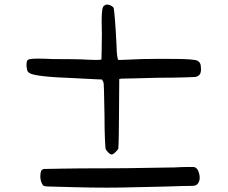

<svg xmlns="http://www.w3.org/2000/svg" viewBox="-20 -779 1011 853"><path d="M97.7 -489.3Q97.7 -495.1 98.6 -501Q98.6 -513.7 111.8 -516.1Q125 -518.6 147.5 -518.6Q172.9 -518.6 216.8 -516.6Q256.8 -516.6 301.3 -516.1Q345.7 -515.6 372.1 -513.7Q394.5 -512.7 407.2 -512.7Q414.1 -512.7 421.9 -513.2Q429.7 -513.7 430.7 -515.6Q430.7 -518.6 431.6 -550.8Q432.6 -583 432.6 -628.9Q431.6 -661.1 431.6 -683.6Q431.6 -717.8 434.1 -734.4Q436.5 -751 444.3 -754.9Q449.2 -758.8 455.1 -758.8Q460 -758.8 468.8 -755.9Q477.5 -752.9 484.4 -745.1Q487.3 -736.3 491.2 -685.1Q495.1 -633.8 498 -572.3Q498 -548.8 500.5 -532.2Q502.9 -515.6 503.9 -513.7Q505.9 -512.7 515.1 -512.7Q524.4 -512.7 541 -513.7Q606.4 -517.6 690.4 -517.6Q707 -517.6 768.6 -517.1Q830.1 -516.6 854.5 -510.7Q864.3 -505.9 868.7 -498Q873 -490.2 873 -471.7Q873 -456.1 867.7 -448.7Q862.3 -441.4 850.6 -437.5Q843.8 -436.5 796.4 -435.1Q749 -433.6 683.6 -433.6Q617.2 -431.6 570.8 -430.7Q524.4 -429.7 519.5 -429.7L509.8 -427.7L508.8 -288.1Q508.8 -227.5 507.8 -185.1Q506.8 -142.6 506.8 -137.7Q505.9 -133.8 505.9 -128.9V-120.1Q505.9 -117.2 501.5 -112.3Q497.1 -107.4 492.2 -102.5Q485.4 -95.7 481.9 -94.2Q478.5 -92.8 476.6 -92.8H474.6Q466.8 -94.7 459.5 -103Q452.1 -111.3 449.2 -117.2Q448.2 -122.1 446.3 -160.6Q444.3 -199.2 444.3 -265.6Q442.4 -349.6 441.9 -380.4Q441.4 -411.1 438.5 -416L432.6 -425.8L407.2 -426.8Q395.5 -427.7 369.1 -428.7Q342.8 -429.7 314.5 -431.6Q227.5 -434.6 174.3 -440.4Q121.1 -446.3 110.4 -455.1Q102.5 -459 100.1 -470.2Q97.7 -481.4 97.7 -489.3ZM162.1 -17.6Q164.1 -25.4 174.8 -28.3Q181.6 -28.3 254.4 -29.8Q327.1 -31.2 432.6 -31.2Q539.1 -31.2 631.3 -33.2Q723.6 -35.2 756.8 -35.2Q788.1 -37.1 811.5 -37.1H840.8Q850.6 -35.2 856.4 -27.3Q862.3 -19.5 865.2 -5.9Q867.2 2.9 867.2 10.7Q867.2 24.4 859.9 35.6Q852.5 46.9 833 46.9H830.1Q824.2 46.9 791.5 47.4Q758.8 47.9 713.9 49.8Q565.4 53.7 517.1 54.2Q468.8 54.7 452.1 54.7Q386.7 54.7 314.5 52.7Q259.8 50.8 221.2 50.3Q182.6 49.8 177.7 47.9Q170.9 46.9 165 33.7Q159.2 20.5 159.2 4.9Q159.2 -9.8 162.1 -17.6Z"/></svg>

Font: JasonHandwriting4
Style: Regular
Weight: 400
Version: Version 1.01.21